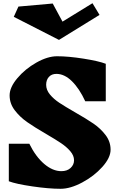

<svg xmlns="http://www.w3.org/2000/svg" viewBox="-20 -1157 740 1198"><path d="M268 -321Q194 -364 149 -395.5Q104 -427 72 -469Q40 -511 40 -562Q40 -612 88.5 -669.5Q137 -727 207 -766.5Q277 -806 336 -806Q407 -806 501.5 -791Q596 -776 640 -759V-525H512Q475 -605 428.5 -650.5Q382 -696 332 -696Q302 -696 285 -677Q268 -658 268 -628Q268 -596 291.5 -567.5Q315 -539 350.5 -515.5Q386 -492 447 -457Q519 -416 563.5 -385.5Q608 -355 639 -314Q670 -273 670 -223Q670 -173 618.5 -115.5Q567 -58 493 -18.5Q419 21 358 21Q284 21 182 6Q80 -9 35 -26V-260H163Q203 -179 256 -134Q309 -89 363 -89Q399 -89 420.5 -109Q442 -129 442 -157Q442 -186 419 -213Q396 -240 362 -263Q328 -286 268 -321ZM348 -908 66 -1052 95 -1116 309 -1135 370 -1022 557 -1137 601 -1064Z"/></svg>

Font: Inknut Antiqua Black
Style: Regular
Weight: 900
Designer: Claus Eggers Sørensen
Foundry: Claus Eggers Sørensen
Version: Version 1.003; ttfautohint (v1.8.2) -l 8 -r 50 -G 200 -x 14 